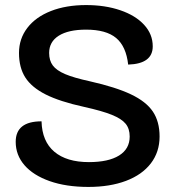

<svg xmlns="http://www.w3.org/2000/svg" viewBox="-20 -729 690 758"><path d="M42 -169Q42 -250 144 -250Q146 -171 194.5 -130Q243 -89 331 -89Q408 -89 450 -115Q492 -141 492 -190Q492 -221 476 -240.5Q460 -260 422 -275.5Q384 -291 312 -307Q216 -328 160.5 -356Q105 -384 80 -423Q55 -462 55 -520Q55 -576 88 -619Q121 -662 181 -685.5Q241 -709 320 -709Q395 -709 455 -688.5Q515 -668 549 -631Q583 -594 583 -546Q583 -477 486 -474Q478 -546 438.5 -579Q399 -612 320 -612Q250 -612 212 -588Q174 -564 174 -520Q174 -490 188.5 -470.5Q203 -451 237 -436.5Q271 -422 335 -408Q437 -385 497 -356.5Q557 -328 583.5 -288.5Q610 -249 610 -190Q610 -129 575.5 -84Q541 -39 477.5 -15Q414 9 329 9Q241 9 176 -14Q111 -37 76.5 -77Q42 -117 42 -169Z"/></svg>

Font: K2D SemiBold
Style: Regular
Weight: 600
Designer: Katatrad Aksorn Co.,Ltd.
Foundry: Cadson Demak Co.,Ltd.
Version: Version 1.000; ttfautohint (v1.6)